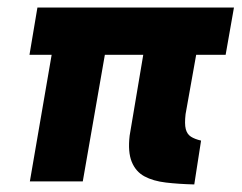

<svg xmlns="http://www.w3.org/2000/svg" viewBox="-20 -480 639 508"><path d="M133 -430 59 0H199L274 -430ZM79 -460 58 -335H577L599 -460ZM375 -430 323 -121Q318 -78 328.5 -52Q339 -26 362 -13.5Q385 -1 419 3Q453 7 494 8L512 -108Q495 -112 485 -118.5Q475 -125 471.5 -138.5Q468 -152 471 -178L516 -430Z"/></svg>

Font: Jost
Style: Bold Italic
Weight: 700
Italic angle: -5°
Version: Version 3.710